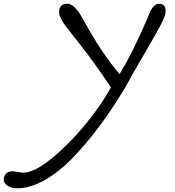

<svg xmlns="http://www.w3.org/2000/svg" viewBox="-286 -716 935 1026"><path d="M-216 199 -163 207Q-103 207 -8.5 129.5Q86 52 171 -52Q256 -156 307 -249Q213 -388 149.5 -468.5Q86 -549 70 -570Q30 -621 30 -652Q30 -696 74 -696Q93 -696 112 -677.5Q131 -659 145 -635Q159 -611 185 -565Q266 -422 353 -320Q420 -429 492 -596Q517 -655 518 -657Q538 -696 565 -696Q599 -696 599 -657Q599 -633 573 -583Q547 -533 486 -429.5Q425 -326 385 -252Q251 -27 106 124Q31 202 -46.5 246Q-124 290 -193 290Q-226 290 -246 276.5Q-266 263 -266 244Q-266 225 -253.5 212Q-241 199 -216 199Z"/></svg>

Font: Macondo Swash Caps
Style: Regular
Weight: 400
Designer: John Vargas Beltran
Foundry: John Vargas Beltran
Version: Version 2.001